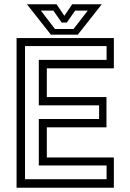

<svg xmlns="http://www.w3.org/2000/svg" viewBox="-20 -878 610 898"><path d="M57.5 0V-700H512.5V-558.5H199V-424H478V-282.5H199V-141.5H512.5V0ZM97 -40H478.5V-104H161.5V-321.5H443.5V-385.5H161.5V-598H478.5V-662.5H97ZM218 -716 106 -858H244.5L281 -804L317.5 -858H456L344 -716ZM237 -742.5H324L390.5 -828.5H331.5L292.5 -772.5H268.5L229.5 -828.5H171Z"/></svg>

Font: Tourney
Style: Regular
Weight: 400
Designer: Tyler Finck
Foundry: Etcetera Type Co
Version: Version 1.015